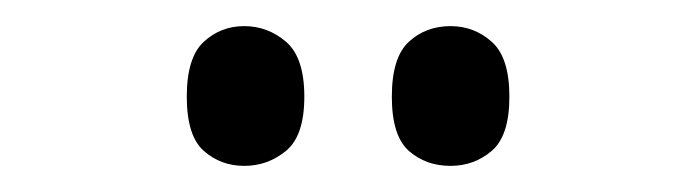

<svg xmlns="http://www.w3.org/2000/svg" viewBox="-20 -765 533 147"><path d="M325 -638Q306 -638 293 -649.5Q280 -661 280 -691Q280 -721 293 -733Q306 -745 325 -745Q343 -745 356.5 -733Q370 -721 370 -691Q370 -661 356.5 -649.5Q343 -638 325 -638ZM167 -638Q149 -638 136 -649.5Q123 -661 123 -691Q123 -721 136 -733Q149 -745 167 -745Q185 -745 199 -733Q213 -721 213 -691Q213 -661 199 -649.5Q185 -638 167 -638Z"/></svg>

Font: Noto Serif Thai Condensed
Style: Regular
Weight: 400
Width: 3
Designer: Monotype Design Team
Foundry: Monotype Imaging Inc.
Version: Version 2.002; ttfautohint (v1.8.4.7-5d5b)